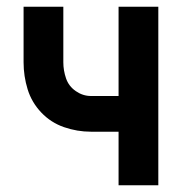

<svg xmlns="http://www.w3.org/2000/svg" viewBox="-20 -550 540 570"><path d="M332 0V-159H250Q209 -159 170 -172.5Q131 -186 102.5 -216Q74 -246 62 -285Q50 -324 50 -365V-530H168V-365Q168 -341 176 -317.5Q184 -294 205 -279.5Q226 -265 250 -265H332V-530H450V0Z"/></svg>

Font: Iosevka SS01
Style: Bold
Weight: 700
Monospace: yes
Designer: Belleve Invis
Foundry: Belleve Invis
Version: 2.3.3; ttfautohint (v1.8.3)